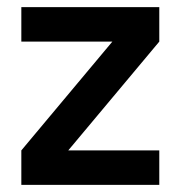

<svg xmlns="http://www.w3.org/2000/svg" viewBox="-20 -520 507 540"><path d="M40 0H428V-97H172L428 -403V-500H40V-403H296L40 -97Z"/></svg>

Font: Unageo
Style: Medium
Weight: 500
Designer: Richard Sepsi
Foundry: Richard Sepsi
Version: Version 2.000